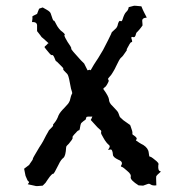

<svg xmlns="http://www.w3.org/2000/svg" viewBox="-20 -641 640 665"><path d="M469.7 -619.1C453.1 -621.1 445.3 -621.1 444.3 -621.1L425.8 -616.2C424.8 -609.4 421.9 -603.5 417 -599.6C412.1 -594.7 408.2 -585.9 404.3 -573.2C402.3 -567.4 400.4 -566.4 396.5 -568.4C392.6 -570.3 389.6 -563.5 386.7 -550.8C385.7 -548.8 384.8 -546.9 382.8 -543.9C380.9 -542 376 -537.1 367.2 -529.3C367.2 -528.3 363.3 -519.5 354.5 -502C345.7 -484.4 339.8 -473.6 336.9 -467.8C323.2 -444.3 314.5 -430.7 311.5 -426.8C308.6 -422.9 302.7 -413.1 293.9 -397.5C292 -398.4 292 -399.4 291 -399.4C290 -399.4 288.1 -398.4 283.2 -397.5C275.4 -412.1 272.5 -419.9 271.5 -420.9L259.8 -432.6C237.3 -457 225.6 -470.7 226.6 -472.7C227.5 -473.6 226.6 -476.6 223.6 -481.4C220.7 -486.3 218.8 -489.3 217.8 -490.2C216.8 -491.2 212.9 -497.1 206.1 -509.8C203.1 -515.6 202.1 -518.6 204.1 -520.5C206.1 -521.5 201.2 -527.3 190.4 -535.2C185.5 -540 182.6 -543.9 178.7 -549.8C175.8 -555.7 172.9 -559.6 171.9 -562.5C168.9 -567.4 168 -570.3 166 -569.3C164.1 -569.3 161.1 -577.1 156.2 -592.8C155.3 -597.7 150.4 -602.5 141.6 -607.4L127.9 -615.2L116.2 -611.3C115.2 -611.3 113.3 -605.5 108.4 -592.8C97.7 -587.9 91.8 -585 91.8 -583C92.8 -581.1 92.8 -575.2 90.8 -564.5C103.5 -565.4 109.4 -560.5 108.4 -549.8V-533.2C119.1 -520.5 123 -513.7 124 -512.7C125 -511.7 132.8 -505.9 148.4 -491.2L145.5 -490.2C145.5 -489.3 142.6 -486.3 135.7 -480.5C133.8 -478.5 133.8 -477.5 134.8 -476.6C135.7 -474.6 141.6 -467.8 151.4 -456.1C155.3 -451.2 159.2 -449.2 161.1 -450.2C164.1 -451.2 167 -445.3 171.9 -432.6C172.9 -429.7 174.8 -428.7 177.7 -426.8L193.4 -411.1C197.3 -407.2 200.2 -404.3 199.2 -402.3C197.3 -400.4 202.1 -395.5 212.9 -384.8C215.8 -381.8 218.8 -372.1 221.7 -355.5C224.6 -337.9 227.5 -327.1 229.5 -322.3C230.5 -319.3 230.5 -317.4 228.5 -314.5C226.6 -311.5 224.6 -303.7 221.7 -292C219.7 -287.1 216.8 -282.2 211.9 -277.3L203.1 -267.6C194.3 -258.8 186.5 -250 182.6 -241.2C179.7 -232.4 174.8 -222.7 168 -214.8C164.1 -210.9 163.1 -209 164.1 -207C165 -205.1 160.2 -200.2 149.4 -189.5C149.4 -188.5 145.5 -182.6 139.6 -171.9C133.8 -160.2 127 -146.5 116.2 -130.9C100.6 -104.5 92.8 -91.8 93.8 -90.8C94.7 -89.8 90.8 -84 83 -73.2C81.1 -69.3 80.1 -68.4 79.1 -68.4L63.5 -56.6L68.4 -32.2C68.4 -31.2 71.3 -26.4 75.2 -16.6C77.1 -13.7 78.1 -12.7 80.1 -11.7C82 -10.7 80.1 -7.8 76.2 -2.9C92.8 1 101.6 2.9 102.5 2.9C103.5 3.9 112.3 3.9 127.9 2L136.7 -6.8C137.7 -6.8 139.6 -11.7 145.5 -19.5C155.3 -34.2 162.1 -40 164.1 -39.1C166 -38.1 171.9 -48.8 182.6 -70.3C188.5 -83 194.3 -90.8 200.2 -94.7C205.1 -99.6 208 -111.3 209 -129.9C209 -132.8 210 -134.8 211.9 -136.7C214.8 -138.7 220.7 -145.5 228.5 -156.2C231.4 -161.1 232.4 -163.1 231.4 -165C229.5 -166 233.4 -171.9 243.2 -181.6C248 -187.5 252 -190.4 253.9 -189.5C255.9 -190.4 256.8 -196.3 258.8 -208C259.8 -211.9 260.7 -214.8 263.7 -216.8C266.6 -219.7 270.5 -222.7 276.4 -226.6C278.3 -230.5 278.3 -233.4 279.3 -235.4C280.3 -237.3 287.1 -237.3 299.8 -237.3C296.9 -230.5 295.9 -227.5 294.9 -226.6C293.9 -225.6 294.9 -224.6 296.9 -222.7C308.6 -210 315.4 -202.1 317.4 -200.2C319.3 -198.2 323.2 -195.3 329.1 -189.5C331.1 -187.5 331.1 -185.5 330.1 -182.6C329.1 -179.7 332 -173.8 337.9 -164.1C344.7 -151.4 351.6 -143.6 356.4 -139.6C361.3 -136.7 361.3 -130.9 355.5 -124C353.5 -121.1 355.5 -121.1 361.3 -123C367.2 -125 370.1 -118.2 371.1 -105.5C371.1 -99.6 377 -93.8 389.6 -87.9C402.3 -83 405.3 -76.2 399.4 -67.4C397.5 -65.4 399.4 -63.5 403.3 -62.5C406.2 -61.5 412.1 -56.6 420.9 -48.8C430.7 -41 434.6 -34.2 432.6 -27.3C431.6 -20.5 441.4 -10.7 460 1L475.6 2C476.6 2 481.4 0 492.2 -3.9C495.1 -4.9 498 -4.9 502 -2C505.9 1 512.7 2 521.5 1C520.5 -19.5 520.5 -30.3 521.5 -31.2C522.5 -33.2 526.4 -37.1 534.2 -43.9C536.1 -44.9 536.1 -45.9 536.1 -46.9C537.1 -47.9 536.1 -47.9 533.2 -48.8C529.3 -49.8 527.3 -56.6 528.3 -68.4C529.3 -70.3 529.3 -72.3 528.3 -76.2C526.4 -79.1 520.5 -85 509.8 -92.8C504.9 -96.7 501 -98.6 499 -98.6C497.1 -97.7 496.1 -102.5 495.1 -112.3C494.1 -123 487.3 -131.8 476.6 -138.7C464.8 -144.5 457 -150.4 451.2 -154.3C450.2 -154.3 451.2 -156.2 453.1 -159.2C455.1 -162.1 451.2 -167 442.4 -172.9C439.5 -173.8 438.5 -175.8 438.5 -178.7C439.5 -182.6 437.5 -190.4 432.6 -203.1L430.7 -208C429.7 -209 421.9 -213.9 407.2 -224.6C399.4 -231.4 396.5 -234.4 395.5 -235.4C394.5 -236.3 393.6 -240.2 390.6 -248C389.6 -251 388.7 -252 387.7 -253.9C386.7 -255.9 380.9 -261.7 370.1 -273.4C361.3 -281.2 357.4 -289.1 357.4 -296.9C356.4 -303.7 350.6 -315.4 338.9 -331.1C336.9 -333 337.9 -335 341.8 -337.9C345.7 -339.8 350.6 -346.7 355.5 -357.4C357.4 -361.3 356.4 -364.3 354.5 -366.2C352.5 -367.2 356.4 -372.1 365.2 -381.8C370.1 -388.7 373 -394.5 376 -399.4C377.9 -403.3 379.9 -406.2 380.9 -409.2C389.6 -427.7 395.5 -438.5 399.4 -441.4C403.3 -444.3 408.2 -450.2 415 -460.9C418.9 -465.8 419.9 -467.8 418.9 -468.8C418 -469.7 421.9 -475.6 428.7 -488.3C431.6 -493.2 433.6 -495.1 435.5 -495.1C438.5 -494.1 438.5 -499 435.5 -506.8C433.6 -511.7 435.5 -514.6 440.4 -512.7C446.3 -510.7 449.2 -514.6 451.2 -524.4C452.1 -526.4 453.1 -529.3 456.1 -531.2C458 -533.2 464.8 -540 473.6 -552.7C473.6 -554.7 473.6 -559.6 472.7 -567.4C471.7 -575.2 476.6 -579.1 488.3 -580.1C479.5 -597.7 474.6 -606.4 474.6 -607.4Z"/></svg>

Font: Hermetico
Style: Regular
Weight: 400
Version: Version 1.0